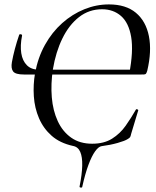

<svg xmlns="http://www.w3.org/2000/svg" viewBox="-20 -656 706 871"><path d="M353 192Q352 196 346 195Q340 194 341 190Q352 135 353 95.5Q354 56 344 33Q334 10 311 6Q252 -7 214.5 -40Q177 -73 157 -119.5Q137 -166 133.5 -219Q130 -272 139 -324Q152 -395 184 -452.5Q216 -510 262 -551Q308 -592 362.5 -614Q417 -636 474 -636Q551 -636 596.5 -598Q642 -560 655.5 -492Q669 -424 648 -335Q645 -325 642 -321.5Q639 -318 630 -318L566 -320Q586 -424 575 -488.5Q564 -553 529 -583.5Q494 -614 443 -614Q384 -614 338.5 -578.5Q293 -543 263 -481.5Q233 -420 220 -342Q210 -275 215 -214.5Q220 -154 242 -106.5Q264 -59 303 -31.5Q342 -4 398 -4Q452 -4 488.5 -27Q525 -50 550 -85.5Q575 -121 596 -158Q598 -162 603 -160Q608 -158 607 -155L575 -49Q573 -39 570.5 -34.5Q568 -30 559 -25Q547 -17 513.5 -7.5Q480 2 441 7Q427 9 411.5 30.5Q396 52 381 92.5Q366 133 353 192ZM89 -318Q50 -318 39.5 -332Q29 -346 34 -374Q39 -402 47.5 -434Q56 -466 67 -498Q69 -502 75 -500.5Q81 -499 80 -494Q71 -449 76.5 -414.5Q82 -380 102 -360Q122 -340 156 -340H626L622 -318Z"/></svg>

Font: Cormorant Medium
Style: Italic
Weight: 500
Italic angle: -10°
Designer: Christian Thalmann (Catharsis Fonts)
Foundry: Catharsis Fonts
Version: Version 4.000